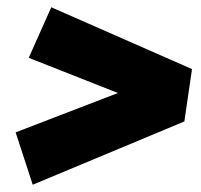

<svg xmlns="http://www.w3.org/2000/svg" viewBox="-20 -623 554 528"><path d="M121 -603 508 -433 487 -289 70 -115 23 -259 353 -386 348 -350 59 -464Z"/></svg>

Font: Bitter Thin Black
Style: Italic
Weight: 900
Italic angle: -9°
Version: Version 3.020